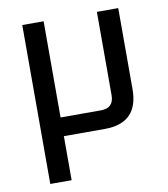

<svg xmlns="http://www.w3.org/2000/svg" viewBox="-81 -591 751 859"><g transform="rotate(-10 294.0 -161.0)"><path d="M78 200V-522H175V-85H359Q417 -85 417 -144V-522H514V-154Q514 0 361 0H175V200Z"/></g></svg>

Font: Oxanium ExtraLight Medium
Style: Regular
Weight: 500
Version: Version 2.000